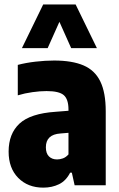

<svg xmlns="http://www.w3.org/2000/svg" viewBox="-20 -828 534 858"><path d="M173.5 10.5Q104.5 10.5 61.5 -33Q18.5 -76.5 18.5 -150.5Q18.5 -230.5 67.2 -275.8Q116 -321 229 -328.5L286 -333V-338.5Q286 -384.5 265 -402.8Q244 -421 188 -421Q159 -421 125 -416.2Q91 -411.5 59.5 -402V-538Q95.5 -547.5 139 -552.5Q182.5 -557.5 222 -557.5Q302 -557.5 353 -535.8Q404 -514 428.2 -464.2Q452.5 -414.5 452.5 -330.5V0H313.5L301 -56.5H293.5Q275 -20 243.8 -4.8Q212.5 10.5 173.5 10.5ZM185 -170Q185 -142.5 198.8 -129Q212.5 -115.5 235 -115.5Q247.5 -115.5 261 -120.2Q274.5 -125 286 -138V-234.5L250 -231.5Q185 -227 185 -170ZM78 -613 173 -808H318L413 -613H298L245.5 -730.5L193 -613Z"/></svg>

Font: Encode Sans Condensed Condensed ExtraBold
Style: Regular
Weight: 800
Width: 3
Designer: Multiple Designers
Foundry: Impallari Type
Version: Version 3.000; ttfautohint (v1.8.3) -l 8 -r 50 -G 200 -x 14 